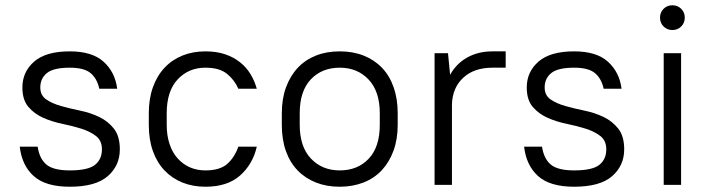

<svg xmlns="http://www.w3.org/2000/svg" viewBox="-20 -702 2701 729"><path d="M245 7Q153 7 108 -33.5Q63 -74 55 -145H123Q130 -99 156.5 -77Q183 -55 245 -55Q314 -55 340.5 -76Q367 -97 367 -135Q367 -168 344.5 -185.5Q322 -203 288.5 -213.5Q255 -224 216 -232Q177 -240 143.5 -255Q110 -270 87.5 -296.5Q65 -323 65 -370Q65 -429 109.5 -468Q154 -507 245 -507Q330 -507 373.5 -467.5Q417 -428 425 -365H357Q349 -403 324.5 -424Q300 -445 245 -445Q183 -445 158 -424.5Q133 -404 133 -370Q133 -340 155.5 -324.5Q178 -309 211.5 -299.5Q245 -290 284 -282Q323 -274 356.5 -258Q390 -242 412.5 -213.5Q435 -185 435 -135Q435 -73 389 -33Q343 7 245 7Z M760 7Q712 7 672.5 -9Q633 -25 604.5 -55Q576 -85 560.5 -128.5Q545 -172 545 -228V-272Q545 -327 560.5 -370.5Q576 -414 604.5 -444.5Q633 -475 672.5 -491Q712 -507 760 -507Q802 -507 834.5 -496Q867 -485 891.5 -465.5Q916 -446 931.5 -420Q947 -394 955 -365H885Q870 -399 841.5 -422Q813 -445 760 -445Q696 -445 654.5 -400.5Q613 -356 613 -272V-228Q613 -187 624 -154.5Q635 -122 655 -100Q675 -78 701.5 -66.5Q728 -55 760 -55Q814 -55 842 -79Q870 -103 885 -145H955Q940 -79 892 -36Q844 7 760 7Z M1270 7Q1220 7 1179.5 -9Q1139 -25 1110 -55Q1081 -85 1065.5 -128.5Q1050 -172 1050 -228V-272Q1050 -327 1066 -370.5Q1082 -414 1110.5 -444.5Q1139 -475 1179.5 -491Q1220 -507 1270 -507Q1320 -507 1360.5 -491Q1401 -475 1430 -445Q1459 -415 1474.5 -371Q1490 -327 1490 -272V-228Q1490 -173 1474 -129.5Q1458 -86 1429.5 -55.5Q1401 -25 1360 -9Q1319 7 1270 7ZM1270 -55Q1338 -55 1380 -99.5Q1422 -144 1422 -228V-272Q1422 -355 1379.5 -400Q1337 -445 1270 -445Q1202 -445 1160 -400.5Q1118 -356 1118 -272V-228Q1118 -145 1160.5 -100Q1203 -55 1270 -55Z M1630 -500H1681L1689 -418Q1713 -461 1754.5 -484Q1796 -507 1850 -507H1900V-445H1850Q1780 -445 1739 -407Q1698 -369 1696 -306V0H1630Z M2160 7Q2068 7 2023 -33.5Q1978 -74 1970 -145H2038Q2045 -99 2071.5 -77Q2098 -55 2160 -55Q2229 -55 2255.5 -76Q2282 -97 2282 -135Q2282 -168 2259.5 -185.5Q2237 -203 2203.5 -213.5Q2170 -224 2131 -232Q2092 -240 2058.5 -255Q2025 -270 2002.5 -296.5Q1980 -323 1980 -370Q1980 -429 2024.5 -468Q2069 -507 2160 -507Q2245 -507 2288.5 -467.5Q2332 -428 2340 -365H2272Q2264 -403 2239.5 -424Q2215 -445 2160 -445Q2098 -445 2073 -424.5Q2048 -404 2048 -370Q2048 -340 2070.5 -324.5Q2093 -309 2126.5 -299.5Q2160 -290 2199 -282Q2238 -274 2271.5 -258Q2305 -242 2327.5 -213.5Q2350 -185 2350 -135Q2350 -73 2304 -33Q2258 7 2160 7Z M2500 -500H2566V0H2500ZM2533 -588Q2513 -588 2499.5 -601.5Q2486 -615 2486 -635Q2486 -655 2499.5 -668.5Q2513 -682 2533 -682Q2553 -682 2566.5 -668.5Q2580 -655 2580 -635Q2580 -615 2566.5 -601.5Q2553 -588 2533 -588Z"/></svg>

Font: PT Root UI Web
Style: Regular
Weight: 400
Designer: Vitaly Kuzmin
Foundry: ParaType Ltd.
Version: Version 1.000W